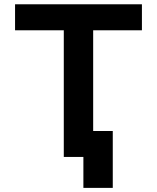

<svg xmlns="http://www.w3.org/2000/svg" viewBox="-20 -743 743 909"><path d="M330.8 -122.8V0H374.8V146.5H513.9V-122.8ZM282 0H421.1V-599.6H651.9V-722.7H51.3V-599.6H282Z"/></svg>

Font: Giphurs
Style: Regular
Weight: 400
Version: Version 2.010